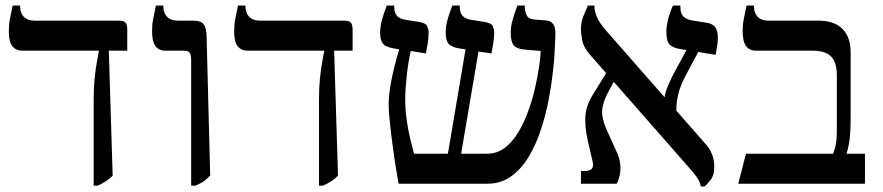

<svg xmlns="http://www.w3.org/2000/svg" viewBox="-20 -667 3205 697"><path d="M320 7V-304Q320 -349 323.5 -382.5Q327 -416 331.5 -441Q336 -466 339 -482V-483H61Q38 -483 25 -499Q12 -515 12 -552Q12 -565 13 -577Q14 -589 17.5 -605.5Q21 -622 26 -647H53V-644Q53 -620 66.5 -606Q80 -592 106 -592H412Q429 -592 435.5 -585Q442 -578 442 -559V-483H375L389 -29Q378 -18 365 -9.5Q352 -1 335 7Z M674 7V-447Q674 -467 669 -475Q664 -483 647 -483H581Q557 -483 544.5 -499.5Q532 -516 532 -555Q532 -566 533 -577.5Q534 -589 537.5 -605.5Q541 -622 546 -647H573V-644Q573 -620 586.5 -606Q600 -592 626 -592H683Q709 -592 719 -579.5Q729 -567 730 -535L743 -30Q732 -18 720.5 -9.5Q709 -1 689 7Z M1138 7V-304Q1138 -349 1141.5 -382.5Q1145 -416 1149.5 -441Q1154 -466 1157 -482V-483H879Q856 -483 843 -499Q830 -515 830 -552Q830 -565 831 -577Q832 -589 835.5 -605.5Q839 -622 844 -647H871V-644Q871 -620 884.5 -606Q898 -592 924 -592H1230Q1247 -592 1253.5 -585Q1260 -578 1260 -559V-483H1193L1207 -29Q1196 -18 1183 -9.5Q1170 -1 1153 7Z M1427 0Q1418 -50 1411.5 -94.5Q1405 -139 1400.5 -176Q1396 -213 1393.5 -241Q1391 -269 1391 -287Q1391 -316 1396.5 -351Q1402 -386 1411 -421.5Q1420 -457 1429 -488L1410 -491Q1394 -494 1382.5 -499Q1371 -504 1365.5 -516Q1360 -528 1360 -549Q1360 -568 1365.5 -590.5Q1371 -613 1384 -647H1411V-644Q1411 -620 1421.5 -609Q1432 -598 1453 -595L1497 -588Q1526 -584 1531 -571.5Q1536 -559 1536 -550Q1536 -530 1532.5 -508.5Q1529 -487 1526 -473L1471 -482Q1461 -436 1456 -387.5Q1451 -339 1451 -303Q1451 -283 1453.5 -255.5Q1456 -228 1463 -192Q1470 -156 1483 -109H1606L1670 -488L1648 -491Q1623 -495 1610.5 -506Q1598 -517 1598 -548Q1598 -570 1604 -593Q1610 -616 1622 -647H1649V-644Q1649 -620 1659.5 -609Q1670 -598 1691 -595L1735 -588Q1764 -584 1769 -571.5Q1774 -559 1774 -550Q1774 -530 1770.5 -508.5Q1767 -487 1764 -473L1717 -480L1654 -109H1748Q1784 -109 1812 -130Q1840 -151 1861 -186Q1882 -221 1897 -262Q1912 -303 1921.5 -344Q1931 -385 1936 -418Q1941 -451 1942 -469L1943 -482L1884 -487Q1857 -489 1845.5 -502Q1834 -515 1834 -549Q1834 -567 1838.5 -585.5Q1843 -604 1858 -647H1885V-644Q1885 -629 1891 -613.5Q1897 -598 1922 -596L1960 -593Q1974 -592 1982.5 -585.5Q1991 -579 1994 -566Q1997 -553 1996 -534L1993 -473Q1992 -448 1987 -404Q1982 -360 1972 -306.5Q1962 -253 1944.5 -199Q1927 -145 1900.5 -100Q1874 -55 1836.5 -27.5Q1799 0 1749 0Z M2524 10Q2523 1 2519 -7.5Q2515 -16 2507.5 -26.5Q2500 -37 2487 -52L2123 -467Q2098 -495 2093.5 -521.5Q2089 -548 2089 -558Q2089 -587 2097 -606Q2105 -625 2114 -647H2138V-643Q2138 -628 2146 -607Q2154 -586 2182 -554L2539 -147Q2553 -132 2560 -117.5Q2567 -103 2570 -90Q2573 -77 2573 -64Q2573 -32 2561.5 -16.5Q2550 -1 2538 10ZM2089 0V-46H2098Q2121 -46 2128.5 -54.5Q2136 -63 2131 -82L2114 -155Q2103 -204 2105 -243.5Q2107 -283 2132 -323L2190 -417L2217 -387L2186 -329Q2168 -295 2166 -266Q2164 -237 2181 -199L2219 -115Q2232 -87 2232.5 -58Q2233 -29 2219 0ZM2435 -261 2392 -306Q2392 -317 2396.5 -332Q2401 -347 2408 -363Q2415 -379 2421 -391L2480 -500L2520 -488L2465 -385Q2454 -363 2447 -342Q2440 -321 2437.5 -301Q2435 -281 2435 -261ZM2578 -468 2449 -489Q2424 -493 2411.5 -504.5Q2399 -516 2399 -553Q2399 -570 2404.5 -594Q2410 -618 2423 -647H2450V-641Q2450 -618 2461 -607Q2472 -596 2492 -593L2547 -584Q2567 -581 2576.5 -568Q2586 -555 2586 -530Q2586 -520 2584.5 -507.5Q2583 -495 2578 -468Z M2660 0 2688 -109H3004Q3010 -125 3013 -137.5Q3016 -150 3017 -166Q3018 -182 3018 -209V-391Q3018 -442 2996.5 -462.5Q2975 -483 2931 -483H2725Q2701 -483 2688.5 -499.5Q2676 -516 2676 -555Q2676 -566 2677 -577.5Q2678 -589 2681.5 -605.5Q2685 -622 2690 -647H2717V-644Q2717 -620 2730.5 -606Q2744 -592 2770 -592H2951Q3009 -592 3038.5 -562Q3068 -532 3068 -476V-242Q3068 -209 3066.5 -185Q3065 -161 3061.5 -143Q3058 -125 3053 -109H3120V0Z"/></svg>

Font: Noto Serif Hebrew
Style: Regular
Weight: 400
Designer: Monotype Design Team
Foundry: Monotype Imaging Inc.
Version: Version 2.003